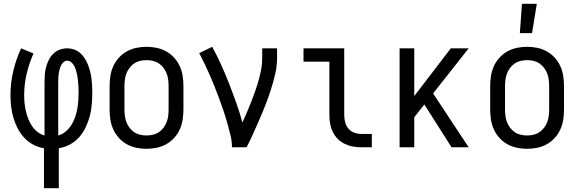

<svg xmlns="http://www.w3.org/2000/svg" viewBox="-20 -774 3040 1009"><path d="M211 215V5Q181 0 154.5 -14Q128 -28 107.5 -50Q87 -72 73 -99Q59 -126 50.5 -155Q42 -184 38.5 -214Q35 -244 35 -274Q35 -337 49.5 -399.5Q64 -462 91 -520L156 -493Q133 -441 120 -386Q107 -331 107 -274Q107 -253 109 -232Q111 -211 116 -190Q121 -169 128.5 -149.5Q136 -130 148 -112Q160 -94 176.5 -81Q193 -68 214 -62V-343Q214 -363 215.5 -383Q217 -403 222.5 -422.5Q228 -442 237 -460Q246 -478 260.5 -492Q275 -506 294 -513Q313 -520 333 -520Q352 -520 369.5 -514Q387 -508 401 -495.5Q415 -483 425 -467.5Q435 -452 442 -434.5Q449 -417 453.5 -399Q458 -381 460.5 -363Q463 -345 464 -326.5Q465 -308 465 -289Q465 -258 462.5 -226.5Q460 -195 452 -164.5Q444 -134 430.5 -105.5Q417 -77 396.5 -53.5Q376 -30 348 -15Q320 0 289 5V215ZM286 -62Q308 -68 325.5 -83Q343 -98 355 -117Q367 -136 374.5 -157.5Q382 -179 386 -201Q390 -223 391.5 -245.5Q393 -268 393 -291Q393 -302 392.5 -314Q392 -326 391 -337.5Q390 -349 388.5 -361Q387 -373 384.5 -384.5Q382 -396 378.5 -407Q375 -418 369.5 -428.5Q364 -439 354.5 -447Q345 -455 333 -455Q322 -455 313.5 -447Q305 -439 300.5 -429.5Q296 -420 293 -409Q290 -398 288.5 -387Q287 -376 286.5 -365Q286 -354 286 -343Z M750 8Q723 8 696.5 2.5Q670 -3 646.5 -16Q623 -29 604.5 -49.5Q586 -70 575 -94.5Q564 -119 560 -146Q556 -173 556 -200V-320Q556 -347 560 -374Q564 -401 575 -425.5Q586 -450 604.5 -470.5Q623 -491 646.5 -504Q670 -517 696.5 -522.5Q723 -528 750 -528Q777 -528 803.5 -522.5Q830 -517 853.5 -504Q877 -491 895.5 -470.5Q914 -450 925 -425.5Q936 -401 940 -374Q944 -347 944 -320V-200Q944 -173 940 -146Q936 -119 925 -94.5Q914 -70 895.5 -49.5Q877 -29 853.5 -16Q830 -3 803.5 2.5Q777 8 750 8ZM750 -62Q767 -62 784 -66Q801 -70 815 -79.5Q829 -89 839.5 -103Q850 -117 856 -133Q862 -149 864 -166Q866 -183 866 -200V-320Q866 -337 864 -354Q862 -371 856 -387Q850 -403 839.5 -417Q829 -431 815 -440.5Q801 -450 784 -454Q767 -458 750 -458Q733 -458 716 -454Q699 -450 685 -440.5Q671 -431 660.5 -417Q650 -403 644 -387Q638 -371 636 -354Q634 -337 634 -320V-200Q634 -183 636 -166Q638 -149 644 -133Q650 -117 660.5 -103Q671 -89 685 -79.5Q699 -70 716 -66Q733 -62 750 -62Z M1199 0Q1199 -33 1191 -65Q1183 -97 1174 -129Q1165 -161 1154.5 -192Q1144 -223 1132.5 -254Q1121 -285 1109 -315.5Q1097 -346 1084 -376Q1071 -406 1056.5 -436Q1042 -466 1027 -495L1095 -528Q1121 -481 1143 -432Q1165 -383 1184.5 -333Q1204 -283 1222 -232.5Q1240 -182 1254 -130Q1266 -157 1278 -184.5Q1290 -212 1300.5 -239.5Q1311 -267 1321 -295Q1331 -323 1339 -351.5Q1347 -380 1352.5 -409Q1358 -438 1358 -468V-520H1436V-468Q1436 -427 1426.5 -386Q1417 -345 1404.5 -305.5Q1392 -266 1377 -227.5Q1362 -189 1345.5 -151Q1329 -113 1312 -75Q1295 -37 1276 0Z M1934 0H1880Q1857 0 1834.5 -4Q1812 -8 1791.5 -18Q1771 -28 1755 -44Q1739 -60 1729 -80.5Q1719 -101 1715 -123.5Q1711 -146 1711 -169V-450H1575V-520H1789V-169Q1789 -150 1794 -131Q1799 -112 1811.5 -97.5Q1824 -83 1842.5 -76.5Q1861 -70 1880 -70H1934Z M2080 0V-520H2157V-269L2349 -520H2443L2256 -283L2443 0H2353L2210 -225L2157 -158V0Z M2750 8Q2723 8 2696.5 2.5Q2670 -3 2646.5 -16Q2623 -29 2604.5 -49.5Q2586 -70 2575 -94.5Q2564 -119 2560 -146Q2556 -173 2556 -200V-320Q2556 -347 2560 -374Q2564 -401 2575 -425.5Q2586 -450 2604.5 -470.5Q2623 -491 2646.5 -504Q2670 -517 2696.5 -522.5Q2723 -528 2750 -528Q2777 -528 2803.5 -522.5Q2830 -517 2853.5 -504Q2877 -491 2895.5 -470.5Q2914 -450 2925 -425.5Q2936 -401 2940 -374Q2944 -347 2944 -320V-200Q2944 -173 2940 -146Q2936 -119 2925 -94.5Q2914 -70 2895.5 -49.5Q2877 -29 2853.5 -16Q2830 -3 2803.5 2.5Q2777 8 2750 8ZM2750 -62Q2767 -62 2784 -66Q2801 -70 2815 -79.5Q2829 -89 2839.5 -103Q2850 -117 2856 -133Q2862 -149 2864 -166Q2866 -183 2866 -200V-320Q2866 -337 2864 -354Q2862 -371 2856 -387Q2850 -403 2839.5 -417Q2829 -431 2815 -440.5Q2801 -450 2784 -454Q2767 -458 2750 -458Q2733 -458 2716 -454Q2699 -450 2685 -440.5Q2671 -431 2660.5 -417Q2650 -403 2644 -387Q2638 -371 2636 -354Q2634 -337 2634 -320V-200Q2634 -183 2636 -166Q2638 -149 2644 -133Q2650 -117 2660.5 -103Q2671 -89 2685 -79.5Q2699 -70 2716 -66Q2733 -62 2750 -62ZM2712 -600 2723 -754H2801L2776 -600Z"/></svg>

Font: Iosevka srxl
Style: Regular
Weight: 400
Monospace: yes
Designer: Belleve Invis
Foundry: Belleve Invis
Version: Version 33.0.1; ttfautohint (v1.8.3)